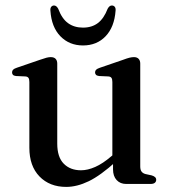

<svg xmlns="http://www.w3.org/2000/svg" viewBox="-20 -686 638 716"><path d="M401.5 -54.5V-89.5L399 -92.5V-380Q399 -391 395.5 -395.8Q392 -400.5 383.5 -401L349.5 -402.5Q341.5 -403.5 338 -407Q334.5 -410.5 334.5 -416Q334.5 -422 338.5 -426Q342.5 -430 353 -433.5L439 -463Q453.5 -468.5 462.8 -470.8Q472 -473 479.5 -473Q491 -473 497 -466.5Q503 -460 503 -449V-65.5Q503 -52.5 508 -46Q513 -39.5 522.5 -37L545.5 -32Q554 -29.5 558.2 -25.5Q562.5 -21.5 562.5 -15.5Q562.5 -8.5 557.2 -4.2Q552 0 541 0H450.5Q428.5 0 415 -14.5Q401.5 -29 401.5 -54.5ZM89.5 -135V-380Q89.5 -391 86 -395.8Q82.5 -400.5 74 -401L39.5 -402.5Q31.5 -403.5 28.2 -407Q25 -410.5 25 -416Q25 -422 28.8 -426Q32.5 -430 43 -433.5L129 -463Q144.5 -468.5 153.5 -470.8Q162.5 -473 169 -473Q181.5 -473 187.5 -466.5Q193.5 -460 193.5 -449V-150.5Q193.5 -100 217.8 -75.5Q242 -51 282 -51Q307 -51 335.2 -63.5Q363.5 -76 395.5 -103.5L417 -121.5L435 -103.5L413.5 -84.5Q355 -31.5 311 -10.2Q267 11 227 11Q165 11 127.2 -28Q89.5 -67 89.5 -135ZM289.5 -583Q322.5 -583 345 -600Q367.5 -617 381.5 -653.5Q388 -665.5 397 -665.5Q404 -665.5 408 -660.5Q412 -655.5 411 -646Q406.5 -585 373.8 -550.8Q341 -516.5 289.5 -516.5Q238.5 -516.5 205.2 -550.8Q172 -585 168 -646Q167 -655.5 171 -660.5Q175 -665.5 181.5 -665.5Q190.5 -665.5 197 -653.5Q211 -616 234 -599.5Q257 -583 289.5 -583Z"/></svg>

Font: Fraunces 28pt
Style: Regular
Weight: 400
Version: Version 1.000;[b76b70a41]